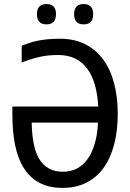

<svg xmlns="http://www.w3.org/2000/svg" viewBox="-20 -916 640 946"><path d="M267.1 -645Q212.9 -645 169.2 -634.3Q125.5 -623.5 86.9 -607.9V-690.9Q105.5 -698.2 125 -704.6Q144.5 -710.9 167.2 -715.6Q189.9 -720.2 217 -722.7Q244.1 -725.1 276.9 -725.1Q345.7 -725.1 398.7 -698.7Q451.7 -672.4 487.5 -624Q523.4 -575.7 541.7 -507.6Q560.1 -439.5 560.1 -356Q560.1 -271 542.2 -203.4Q524.4 -135.7 490 -88.4Q455.6 -41 404.8 -15.6Q354 9.8 288.1 9.8Q221.2 9.8 174.3 -15.4Q127.4 -40.5 97.7 -87.4Q67.9 -134.3 54.4 -200.9Q41 -267.6 41 -351.1V-391.1H463.9Q460.9 -450.7 447.5 -497.8Q434.1 -544.9 409.7 -577.6Q385.3 -610.4 349.9 -627.7Q314.5 -645 267.1 -645ZM291 -69.8Q328.6 -69.8 359.1 -85.7Q389.6 -101.6 411.6 -132.3Q433.6 -163.1 446.8 -208.3Q460 -253.4 462.9 -312H136.2Q137.2 -254.9 145.8 -210Q154.3 -165 172.6 -134Q190.9 -103 220 -86.4Q249 -69.8 291 -69.8ZM209 -896Q255.9 -896 255.9 -846.2Q255.9 -795.9 209 -795.9Q162.1 -795.9 162.1 -846.2Q162.1 -896 209 -896ZM392.1 -896Q439 -896 439 -846.2Q439 -795.9 392.1 -795.9Q345.2 -795.9 345.2 -846.2Q345.2 -896 392.1 -896Z"/></svg>

Font: Apple Sans Adjectives
Style: Regular
Weight: 400
Monospace: yes
Foundry: Apple Sans Adjectives
Version: Version 0.01